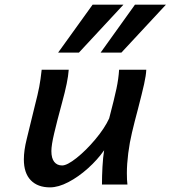

<svg xmlns="http://www.w3.org/2000/svg" viewBox="-20 -789 729 821"><path d="M425.3 -146.5Q397 -106 356.2 -69.3Q315.4 -32.7 272.5 -10.3Q229.5 12.2 193.8 12.2Q141.1 12.2 111.6 -18.3Q82 -48.8 82 -107.4Q82 -145.5 94.2 -194.3L128.9 -336.4Q141.6 -385.3 147.7 -417.2Q153.8 -449.2 158.2 -490.7H273.9Q272 -464.4 265.1 -430.7Q258.3 -397 244.1 -345.2Q223.6 -270 211.7 -219.2Q199.7 -168.5 199.7 -143.1Q199.7 -112.3 211.9 -96.9Q224.1 -81.5 245.6 -81.5Q267.1 -81.5 307.4 -113.5Q347.7 -145.5 387.5 -192.9Q427.2 -240.2 446.8 -282.7Q469.2 -368.2 478 -409.9Q486.8 -451.7 489.3 -490.7H605.5Q604.5 -466.8 596.2 -429.4Q587.9 -392.1 569.8 -322.3Q555.2 -268.1 544.4 -222.2Q534.2 -179.7 528.3 -133.3Q522.5 -86.9 522.5 -48.8Q522.5 -17.6 524.9 0H416Q416 -35.6 418.2 -76.2Q420.4 -116.7 425.3 -146.5ZM689.5 -769 499 -564H410.2L557.1 -769ZM507.8 -769 317.4 -564H228.5L376 -769Z"/></svg>

Font: Lesson One Medium
Style: Italic
Weight: 500
Italic angle: -14°
Designer: But Ko, Victor Gaultney, Annie Olsen, Julie Remington, Don Collingsworth, Eric Hays, Becca Hirsbrunner
Version: Version 1.100